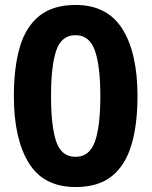

<svg xmlns="http://www.w3.org/2000/svg" viewBox="-20 -745 612 775"><path d="M285 10Q156 10 96 -87.5Q36 -185 36 -357Q36 -473 60 -555Q84 -637 139 -681Q194 -725 285 -725Q413 -725 474 -628Q535 -531 535 -357Q535 -242 510.5 -160Q486 -78 431.5 -34Q377 10 285 10ZM285 -112Q341 -112 363 -173Q385 -234 385 -357Q385 -479 363 -541Q341 -603 285 -603Q228 -603 207 -541Q186 -479 186 -357Q186 -235 207 -173.5Q228 -112 285 -112Z"/></svg>

Font: Noto Sans Tamil
Style: Bold
Weight: 700
Designer: Jelle Bosma - Monotype Design Team
Foundry: Monotype Imaging Inc.
Version: Version 2.004; ttfautohint (v1.8.4.7-5d5b)